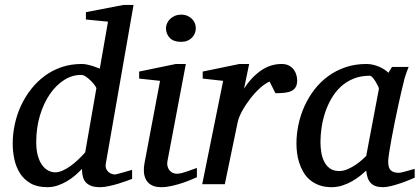

<svg xmlns="http://www.w3.org/2000/svg" viewBox="-20 -757 1727 789"><path d="M415 -85.9Q412.6 -71.8 416.5 -63Q420.4 -54.2 427 -49.1Q433.6 -43.9 440.7 -42Q447.8 -40 451.2 -40Q454.6 -40 465.1 -42.7Q475.6 -45.4 487.3 -48.8Q499 -52.2 509.3 -55.2L522.9 -59.1V-22Q517.1 -19.5 501.5 -13.9Q485.8 -8.3 466.8 -2.4Q447.8 3.4 427.5 7.8Q407.2 12.2 392.1 12.2Q369.1 12.2 354.5 6.6Q339.8 1 331.5 -9Q323.2 -19 320.1 -32.7Q316.9 -46.4 316.9 -63Q303.7 -48.8 287.8 -35.4Q272 -22 253.9 -11.5Q235.8 -1 215.8 5.6Q195.8 12.2 174.8 12.2Q132.8 12.2 105.2 -3.9Q77.6 -20 61.5 -45.9Q45.4 -71.8 38.8 -103.5Q32.2 -135.3 32.2 -167Q32.2 -206.5 40.8 -246.3Q49.3 -286.1 66.2 -322.5Q83 -358.9 107.4 -390.1Q131.8 -421.4 163.1 -444.6Q194.3 -467.8 232.7 -481Q271 -494.1 314.9 -494.1Q326.2 -494.1 336.9 -491.9Q347.7 -489.7 357.4 -486.8Q367.2 -483.9 375.5 -480.5Q383.8 -477.1 390.1 -475.1L423.8 -668L333 -676.8V-707L487.8 -736.8H528.8ZM376 -394Q376.5 -396 370.4 -405Q364.3 -414.1 354.7 -423.8Q345.2 -433.6 334 -441.4Q322.8 -449.2 313 -449.2Q276.4 -449.2 243.2 -428Q210 -406.7 184.6 -369.6Q159.2 -332.5 144 -282Q128.9 -231.4 128.9 -172.9Q128.9 -140.6 135.5 -117.2Q142.1 -93.8 153.1 -78.6Q164.1 -63.5 178.2 -56.2Q192.4 -48.8 207 -48.8Q220.7 -48.8 236.6 -55.7Q252.4 -62.5 268.6 -74Q284.7 -85.4 300.5 -100.3Q316.4 -115.2 330.1 -130.9Z M789.1 -28.8Q783.2 -26.4 767.6 -19.5Q752 -12.7 731 -5.6Q710 1.5 686.8 6.8Q663.6 12.2 643.1 12.2Q617.2 12.2 602.1 3.4Q586.9 -5.4 579.6 -19.5Q572.3 -33.7 571.3 -51.3Q570.3 -68.8 573.7 -85.9L637.7 -424.8L551.8 -434.1V-462.9L702.6 -494.1H743.7L668 -94.2Q666 -84 668.2 -74.7Q670.4 -65.4 675.5 -58.3Q680.7 -51.3 688.7 -47.1Q696.8 -43 707 -43Q715.8 -43 727.8 -46.1Q739.7 -49.3 751.7 -53.5Q763.7 -57.6 773.9 -61.5Q784.2 -65.4 789.1 -66.9ZM784.7 -641.1Q784.7 -629.9 780.5 -619.9Q776.4 -609.9 768.8 -602.1Q761.2 -594.2 750 -589.6Q738.8 -585 724.1 -585Q693.4 -585 677.7 -601.3Q662.1 -617.7 662.1 -641.1Q662.1 -650.9 666.3 -660.6Q670.4 -670.4 678.5 -678.5Q686.5 -686.5 698.2 -691.7Q710 -696.8 725.1 -696.8Q739.3 -696.8 750.2 -691.9Q761.2 -687 769 -679.2Q776.9 -671.4 780.8 -661.4Q784.7 -651.4 784.7 -641.1Z M1201.2 -426.8Q1201.2 -409.2 1194.8 -398.7Q1188.5 -388.2 1176.8 -382.8Q1165 -377.4 1148.7 -375.7Q1132.3 -374 1111.8 -374L1087.9 -421.9Q1069.3 -414.1 1048.1 -394.8Q1026.9 -375.5 1007.8 -350.8Q988.8 -326.2 974.6 -300Q960.4 -273.9 956.1 -252L903.8 0H811L897 -424.8L813 -434.1V-462.9L963.9 -494.1H1003.9L982.9 -393.1Q1013.7 -440.4 1052.7 -467.3Q1091.8 -494.1 1137.2 -494.1Q1155.3 -494.1 1167.5 -487.5Q1179.7 -481 1187.3 -470.7Q1194.8 -460.4 1198 -448.7Q1201.2 -437 1201.2 -426.8Z M1537.1 -392.1Q1537.6 -394.5 1533.4 -403.3Q1529.3 -412.1 1523.4 -421.6Q1517.6 -431.2 1511 -438.5Q1504.4 -445.8 1500 -445.8Q1461.9 -445.8 1431.9 -433.3Q1401.9 -420.9 1379.4 -399.7Q1356.9 -378.4 1341.1 -350.6Q1325.2 -322.8 1315.4 -292.5Q1305.7 -262.2 1301.3 -231.4Q1296.9 -200.7 1296.9 -172.9Q1296.9 -151.9 1300.3 -130.9Q1303.7 -109.9 1312.3 -92.8Q1320.8 -75.7 1335.7 -64.9Q1350.6 -54.2 1374 -54.2Q1391.6 -54.2 1409.2 -62Q1426.8 -69.8 1441.9 -80.1Q1457 -90.3 1468.3 -100.6Q1479.5 -110.8 1484.9 -116.2ZM1684.1 -26.9Q1678.2 -24.4 1662.6 -17.8Q1647 -11.2 1627.7 -4.6Q1608.4 2 1588.6 7.1Q1568.8 12.2 1554.2 12.2Q1536.1 12.2 1523.7 7.8Q1511.2 3.4 1503.2 -5.4Q1495.1 -14.2 1490.7 -26.9Q1486.3 -39.6 1484.9 -56.2Q1473.6 -45.4 1458.5 -33.4Q1443.4 -21.5 1425 -11.2Q1406.7 -1 1386 5.6Q1365.2 12.2 1342.8 12.2Q1313.5 12.2 1291.3 3.9Q1269 -4.4 1252.9 -18.3Q1236.8 -32.2 1226.3 -50.5Q1215.8 -68.8 1209.5 -88.6Q1203.1 -108.4 1200.7 -128.7Q1198.2 -148.9 1198.2 -167Q1198.2 -205.6 1206.5 -244.9Q1214.8 -284.2 1231.2 -320.6Q1247.6 -356.9 1272 -388.7Q1296.4 -420.4 1328.4 -443.8Q1360.4 -467.3 1399.7 -480.7Q1439 -494.1 1485.8 -494.1Q1499.5 -494.1 1512.9 -491Q1526.4 -487.8 1538.1 -482.7Q1549.8 -477.5 1559.6 -471.2Q1569.3 -464.8 1576.2 -458L1590.8 -481.9H1659.2Q1656.7 -476.1 1653.8 -468Q1650.9 -460 1647.9 -451.7Q1645 -443.4 1642.8 -436Q1640.6 -428.7 1640.1 -424.8Q1636.7 -411.6 1630.4 -385Q1624 -358.4 1616.9 -325.2Q1609.9 -292 1602.3 -255.6Q1594.7 -219.2 1588.9 -186.8Q1583 -154.3 1579.1 -129.2Q1575.2 -104 1575.2 -92.8Q1575.2 -66.4 1586.4 -56.6Q1597.7 -46.9 1618.2 -46.9Q1623 -46.9 1632.6 -49.1Q1642.1 -51.3 1652.3 -54.2Q1662.6 -57.1 1671.4 -59.6Q1680.2 -62 1684.1 -63Z"/></svg>

Font: Charis SIL Cyr
Style: Italic
Weight: 400
Italic angle: -11°
Foundry: SIL International
Version: Version 5.000